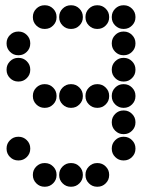

<svg xmlns="http://www.w3.org/2000/svg" viewBox="-20 -515 640 730"><path d="M149 -495Q131 -495 118 -482Q105 -469 105 -451V-449Q105 -431 118 -418Q131 -405 149 -405H151Q169 -405 182 -418Q195 -431 195 -449V-451Q195 -469 182 -482Q169 -495 151 -495ZM249 -495Q231 -495 218 -482Q205 -469 205 -451V-449Q205 -431 218 -418Q231 -405 249 -405H251Q269 -405 282 -418Q295 -431 295 -449V-451Q295 -469 282 -482Q269 -495 251 -495ZM349 -495Q331 -495 318 -482Q305 -469 305 -451V-449Q305 -431 318 -418Q331 -405 349 -405H351Q369 -405 382 -418Q395 -431 395 -449V-451Q395 -469 382 -482Q369 -495 351 -495ZM449 -495Q431 -495 418 -482Q405 -469 405 -451V-449Q405 -431 418 -418Q431 -405 449 -405H451Q469 -405 482 -418Q495 -431 495 -449V-451Q495 -469 482 -482Q469 -495 451 -495ZM49 -395Q31 -395 18 -382Q5 -369 5 -351V-349Q5 -331 18 -318Q31 -305 49 -305H51Q69 -305 82 -318Q95 -331 95 -349V-351Q95 -369 82 -382Q69 -395 51 -395ZM449 -395Q431 -395 418 -382Q405 -369 405 -351V-349Q405 -331 418 -318Q431 -305 449 -305H451Q469 -305 482 -318Q495 -331 495 -349V-351Q495 -369 482 -382Q469 -395 451 -395ZM49 -295Q31 -295 18 -282Q5 -269 5 -251V-249Q5 -231 18 -218Q31 -205 49 -205H51Q69 -205 82 -218Q95 -231 95 -249V-251Q95 -269 82 -282Q69 -295 51 -295ZM449 -295Q431 -295 418 -282Q405 -269 405 -251V-249Q405 -231 418 -218Q431 -205 449 -205H451Q469 -205 482 -218Q495 -231 495 -249V-251Q495 -269 482 -282Q469 -295 451 -295ZM149 -195Q131 -195 118 -182Q105 -169 105 -151V-149Q105 -131 118 -118Q131 -105 149 -105H151Q169 -105 182 -118Q195 -131 195 -149V-151Q195 -169 182 -182Q169 -195 151 -195ZM249 -195Q231 -195 218 -182Q205 -169 205 -151V-149Q205 -131 218 -118Q231 -105 249 -105H251Q269 -105 282 -118Q295 -131 295 -149V-151Q295 -169 282 -182Q269 -195 251 -195ZM349 -195Q331 -195 318 -182Q305 -169 305 -151V-149Q305 -131 318 -118Q331 -105 349 -105H351Q369 -105 382 -118Q395 -131 395 -149V-151Q395 -169 382 -182Q369 -195 351 -195ZM449 -195Q431 -195 418 -182Q405 -169 405 -151V-149Q405 -131 418 -118Q431 -105 449 -105H451Q469 -105 482 -118Q495 -131 495 -149V-151Q495 -169 482 -182Q469 -195 451 -195ZM449 -95Q431 -95 418 -82Q405 -69 405 -51V-49Q405 -31 418 -18Q431 -5 449 -5H451Q469 -5 482 -18Q495 -31 495 -49V-51Q495 -69 482 -82Q469 -95 451 -95ZM49 5Q31 5 18 18Q5 31 5 49V51Q5 69 18 82Q31 95 49 95H51Q69 95 82 82Q95 69 95 51V49Q95 31 82 18Q69 5 51 5ZM449 5Q431 5 418 18Q405 31 405 49V51Q405 69 418 82Q431 95 449 95H451Q469 95 482 82Q495 69 495 51V49Q495 31 482 18Q469 5 451 5ZM149 105Q131 105 118 118Q105 131 105 149V151Q105 169 118 182Q131 195 149 195H151Q169 195 182 182Q195 169 195 151V149Q195 131 182 118Q169 105 151 105ZM249 105Q231 105 218 118Q205 131 205 149V151Q205 169 218 182Q231 195 249 195H251Q269 195 282 182Q295 169 295 151V149Q295 131 282 118Q269 105 251 105ZM349 105Q331 105 318 118Q305 131 305 149V151Q305 169 318 182Q331 195 349 195H351Q369 195 382 182Q395 169 395 151V149Q395 131 382 118Q369 105 351 105Z"/></svg>

Font: Doto Black Rounded Black
Style: Regular
Weight: 900
Monospace: yes
Version: Version 1.000